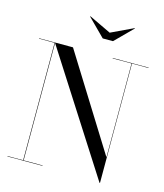

<svg xmlns="http://www.w3.org/2000/svg" viewBox="-138 -1065 1008 1177"><g transform="rotate(15 366.0 -476.0)"><path d="M428 -895 568.5 -961.5 571 -960 461 -850H396L286 -960L288.5 -961.5ZM19 -2.5H118V-747.5H19V-750H234L606.5 -152V-747.5H486.5V-750H714V-747.5H609V10H606L121 -747.5V-2.5H241.5V0H19Z"/></g></svg>

Font: Bodoni* 72pt
Style: Regular
Weight: 400
Version: Version 2.3